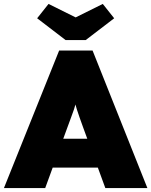

<svg xmlns="http://www.w3.org/2000/svg" viewBox="-40 -957 770 977"><path d="M-20 0 261 -700H431L710 0H496L384 -306Q373 -337 365 -359Q357 -381 351 -400.5Q345 -420 339 -442.5Q333 -465 327 -496H361Q355 -465 349 -442.5Q343 -420 336.5 -400.5Q330 -381 321.5 -359Q313 -337 302 -306L190 0ZM120 -104 183 -251H508L565 -104ZM294 -753 149 -864 207 -937 360 -861H330L483 -937L541 -864L396 -753Z"/></svg>

Font: Lexend Deca Black
Style: Regular
Weight: 900
Designer: Bonnie Shaver-Troup, Thomas Jockin
Foundry: Lexend
Version: Version 1.007